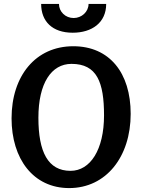

<svg xmlns="http://www.w3.org/2000/svg" viewBox="-20 -948 726 980"><path d="M345 -622C475 -622 511 -528 511 -359C511 -184 441 -76 340 -76C225 -76 176 -172 176 -347C176 -523 242 -622 345 -622ZM39 -344C39 -137 150 12 333 12C522 12 647 -148 647 -367C647 -576 539 -712 354 -712C162 -712 39 -561 39 -344ZM432 -928C432 -888 397 -856 356 -856C314 -856 281 -888 281 -928H190C190 -839 247 -781 351 -781C449 -781 522 -832 522 -928Z"/></svg>

Font: CantoraOne
Style: Regular
Weight: 400
Designer: Pablo Impallari, Rodrigo Fuenzalida
Foundry: Pablo Impallari
Version: Version 1.001